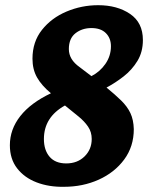

<svg xmlns="http://www.w3.org/2000/svg" viewBox="-20 -700 599 739"><path d="M226 19Q168 20 121 2Q74 -16 46 -52Q18 -88 18 -141Q18 -202 58 -253Q98 -304 176 -341Q140 -371 122.5 -402Q105 -433 105 -474Q105 -539 141.5 -585Q178 -631 236 -655.5Q294 -680 358 -680Q431 -680 480.5 -646.5Q530 -613 530 -546Q530 -500 509 -465.5Q488 -431 456 -406Q424 -381 390 -363Q423 -336 446.5 -313Q470 -290 482 -264.5Q494 -239 495 -203Q495 -136 458 -86Q421 -36 360 -8.5Q299 19 226 19ZM332 -407Q365 -424 386 -454.5Q407 -485 407 -522Q407 -553 387.5 -572.5Q368 -592 332 -592Q296 -592 270.5 -572Q245 -552 245 -511Q245 -471 286 -442ZM235 -71Q278 -71 305.5 -98Q333 -125 333 -165Q333 -192 319 -212.5Q305 -233 283 -251L230 -294Q149 -249 149 -165Q149 -122 171 -96.5Q193 -71 235 -71Z"/></svg>

Font: Sansita Swashed SemiBold
Style: Regular
Weight: 600
Designer: Pablo Cosgaya
Foundry: Omnibus-Type
Version: Version 1.003; ttfautohint (v1.8.3)